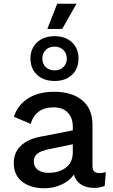

<svg xmlns="http://www.w3.org/2000/svg" viewBox="-20 -1004 610 1034"><path d="M234.9 -848.1 288.1 -983.9H392.1L314.9 -848.1ZM402.8 -689Q402.8 -633.8 367.7 -600.8Q332.5 -567.9 273.9 -567.9Q215.3 -567.9 179.7 -601.1Q144 -634.3 144 -689Q144 -742.7 179.7 -775.9Q215.3 -809.1 273.9 -809.1Q332.5 -809.1 367.7 -776.1Q402.8 -743.2 402.8 -689ZM273.9 -752.9Q244.6 -752.9 226.3 -734.9Q208 -716.8 208 -689Q208 -660.6 226.3 -642.8Q244.6 -625 273.9 -625Q302.7 -625 321.3 -642.8Q339.8 -660.6 339.8 -689Q339.8 -716.8 321.3 -734.9Q302.7 -752.9 273.9 -752.9ZM372.1 -320.8Q372.1 -370.1 344.7 -397.9Q317.4 -425.8 269 -425.8Q171.9 -425.8 145 -336.9L55.2 -375Q74.2 -437.5 130.4 -473.6Q186.5 -509.8 272.9 -509.8Q366.2 -509.8 422.1 -464.4Q478 -418.9 478 -332V-108.9Q478 -71.8 515.1 -71.8Q531.7 -71.8 549.8 -77.1L543.9 -2.9Q518.1 7.8 485.8 7.8Q444.8 7.8 416.3 -10.5Q387.7 -28.8 377.9 -64Q354 -28.8 310.3 -9.5Q266.6 9.8 219.2 9.8Q145 9.8 99.6 -25.4Q54.2 -60.5 54.2 -126Q54.2 -181.2 90.3 -217.3Q126.5 -253.4 193.8 -267.1L372.1 -301.8ZM162.1 -133.8Q162.1 -106 183.6 -89.6Q205.1 -73.2 241.2 -73.2Q297.4 -73.2 334.7 -101.1Q372.1 -128.9 372.1 -185.1V-227.1L246.1 -201.2Q201.7 -192.4 181.9 -177.2Q162.1 -162.1 162.1 -133.8Z"/></svg>

Font: Work Sans Medium
Style: Regular
Weight: 500
Designer: Wei Huang
Foundry: Wei Huang
Version: Version 2.012